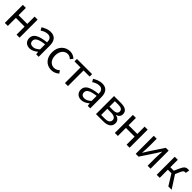

<svg xmlns="http://www.w3.org/2000/svg" viewBox="521 -2314 4084 4084"><g transform="rotate(45 2562.5 -272.0)"><path d="M92 0H183V-242H445V0H536V-543H445V-323H183V-543H92Z M845 13C912 13 973 -22 1025 -65H1028L1036 0H1111V-334C1111 -468 1055 -557 923 -557C836 -557 759 -518 709 -486L745 -423C788 -452 845 -481 908 -481C997 -481 1020 -414 1020 -344C789 -318 686 -259 686 -141C686 -43 754 13 845 13ZM871 -60C817 -60 775 -85 775 -147C775 -217 837 -262 1020 -284V-132C967 -85 924 -60 871 -60Z M1498 13C1563 13 1625 -12 1673 -56L1634 -117C1600 -86 1556 -63 1506 -63C1406 -63 1338 -146 1338 -271C1338 -396 1410 -481 1508 -481C1552 -481 1585 -461 1617 -432L1664 -493C1625 -527 1576 -557 1505 -557C1366 -557 1243 -452 1243 -271C1243 -91 1354 13 1498 13Z M1901 0H1992V-469H2175V-543H1719V-469H1901Z M2396 13C2463 13 2524 -22 2576 -65H2579L2587 0H2662V-334C2662 -468 2606 -557 2474 -557C2387 -557 2310 -518 2260 -486L2296 -423C2339 -452 2396 -481 2459 -481C2548 -481 2571 -414 2571 -344C2340 -318 2237 -259 2237 -141C2237 -43 2305 13 2396 13ZM2422 -60C2368 -60 2326 -85 2326 -147C2326 -217 2388 -262 2571 -284V-132C2518 -85 2475 -60 2422 -60Z M2835 0H3052C3178 0 3267 -47 3267 -156C3267 -233 3214 -271 3153 -285V-290C3209 -306 3244 -345 3244 -405C3244 -504 3163 -543 3044 -543H2835ZM2925 -315V-478H3034C3118 -478 3154 -448 3154 -397C3154 -346 3119 -315 3028 -315ZM2925 -65V-250H3036C3129 -250 3177 -216 3177 -161C3177 -100 3133 -65 3042 -65Z M3402 0H3493V-242H3755V0H3846V-543H3755V-323H3493V-543H3402Z M4030 0H4115L4321 -311C4341 -344 4372 -394 4393 -428H4397C4393 -357 4388 -284 4388 -227V0H4477V-543H4392L4186 -232C4166 -199 4135 -149 4114 -116H4110C4113 -186 4119 -259 4119 -316V-543H4030Z M4926 -286 4972 -393C5000 -458 5022 -468 5051 -468C5059 -468 5063 -467 5069 -465L5085 -551C5077 -554 5065 -557 5053 -557C4994 -557 4953 -536 4911 -440L4857 -319H4752V-543H4661V0H4752V-245H4859L5011 0H5111Z"/></g></svg>

Font: Source Han Sans CN Regular
Style: Regular
Weight: 400
Designer: Ryoko NISHIZUKA (kana & ideographs); Paul D. Hunt (Latin, Greek & Cyrillic); Wenlong ZHANG (bopomofo); Sandoll Communica
Foundry: Adobe Systems Incorporated
Version: Version 1.004;PS 1.004;hotconv 1.0.82;makeotf.lib2.5.63406